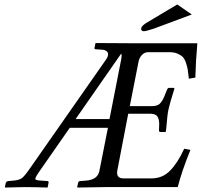

<svg xmlns="http://www.w3.org/2000/svg" viewBox="-20 -839 905 861"><path d="M319 -305H471L524 -575Q527 -596 523 -598ZM452 0 328 2 326 0 330 -18Q332 -27 339 -27L365 -29Q419 -33 426 -74L464 -266H293L155 -68Q142 -49 139.5 -42Q137 -35 142 -32.5Q147 -30 166 -29L193 -27Q198 -27 198 -21L194 0L193 2Q128 0 90 0L3 2L2 0L6 -19Q7 -25 17 -27L39 -29Q66 -31 78.5 -40.5Q91 -50 115 -85L459 -577Q469 -595 462 -605Q455 -615 439 -616L410 -618Q402 -618 404 -625L408 -645L410 -646L578 -645H652H865Q858 -568 856 -491L827 -486Q824 -513 822 -526Q820 -539 814 -557Q808 -575 799.5 -583.5Q791 -592 776 -598.5Q761 -605 740 -605H644Q628 -605 616 -592Q604 -579 601 -561L562 -363H660Q684 -363 695.5 -373Q707 -383 717 -407L729 -437Q733 -445 738 -445H759Q762 -445 762 -441Q742 -378 735 -346Q732 -331 730 -311.5Q728 -292 726.5 -273Q725 -254 724 -250L722 -247H700Q693 -247 693 -254L694 -285Q693 -308 684.5 -318.5Q676 -329 653 -329H555L506 -74Q500 -39 534 -39H659Q709 -39 743 -74Q777 -109 806 -172L834 -167Q794 -68 777 0ZM625 -699Q613 -699 613 -710Q613 -721 634 -735L775 -819L840 -774L671 -711Q635 -699 625 -699Z"/></svg>

Font: Linux Libertine O
Style: Italic
Weight: 400
Italic angle: -12°
Designer: Philipp H. Poll
Foundry: Philipp H. Poll
Version: Version 5.1.6